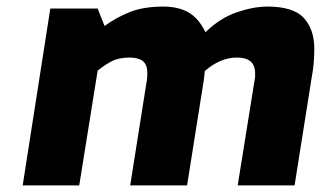

<svg xmlns="http://www.w3.org/2000/svg" viewBox="-20 -564 976 584"><path d="M49 0 133 -538H277L298 -485Q332 -510 374 -527Q416 -544 477 -544Q522 -544 553 -526.5Q584 -509 605 -466Q649 -509 700 -526.5Q751 -544 793 -544Q873 -544 904.5 -509Q936 -474 936 -416Q936 -393 934 -371Q932 -349 928 -328L876 0H703L755 -324Q756 -328 756 -332.5Q756 -337 756 -341Q756 -389 701 -389Q675 -389 650.5 -378.5Q626 -368 603 -348Q602 -342 601.5 -335Q601 -328 600 -321L549 0H376L427 -322Q428 -329 428 -333Q428 -337 428 -342Q428 -368 414 -378.5Q400 -389 374 -389Q341 -389 318.5 -377Q296 -365 277 -349L221 0Z"/></svg>

Font: Exo Thin ExtraBold
Style: Italic
Weight: 800
Italic angle: -9°
Version: Version 2.000